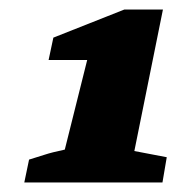

<svg xmlns="http://www.w3.org/2000/svg" viewBox="-20 -755 370 403"><path d="M31 -372 41 -420Q61 -426 74.5 -430.5Q88 -435 116 -441L163 -629H82L92 -676L241 -735H322L262 -438L330 -425L321 -372Z"/></svg>

Font: Piazzolla Black
Style: Italic
Weight: 900
Italic angle: -11.3°
Designer: Juan Pablo del Peral
Foundry: Huerta Tipografica
Version: Version 1.330